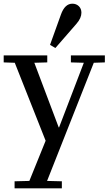

<svg xmlns="http://www.w3.org/2000/svg" viewBox="-20 -820 588 1040"><path d="M235 160 315 162V200H59V162L139 160L235 -77H295L459 -480H488ZM0 -520H236V-482L166 -480L298 -130H300L434 -480L364 -482V-520H548V-482L488 -480L298 0H250L60 -480L0 -482ZM280 -560 251 -577 310 -741Q331 -800 372 -800Q393 -800 407 -786.5Q421 -773 421 -751Q421 -737 414.5 -722Q408 -707 394 -691Z"/></svg>

Font: Minipax
Style: Regular
Weight: 400
Designer: Raphaël Ronot
Foundry: Velvetyne Type Foundry
Version: Version 1.000